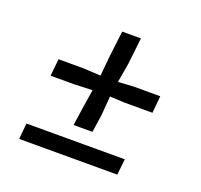

<svg xmlns="http://www.w3.org/2000/svg" viewBox="-101 -663 811 776"><g transform="rotate(20 304.0 -275.0)"><path d="M243 -128 253.5 -201 267 -286.5 189 -283.5H87.5L95 -357H200.5L277 -353L285 -438.5L298.5 -550H379L366.5 -438.5L352 -353L416.5 -357H532.5L525.5 -283.5H405.5L342 -286.5L335 -201L324 -128ZM55.5 0 62 -68.5H485L477.5 0Z"/></g></svg>

Font: Merriweather 28pt Medium
Style: Italic
Weight: 500
Italic angle: -7.8°
Version: Version 2.101